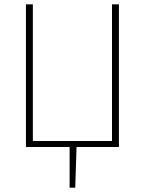

<svg xmlns="http://www.w3.org/2000/svg" viewBox="-20 -680 670 888"><path d="M302 188V0H100V-660H132V-28H498V-660H530V0H334L328 188Z"/></svg>

Font: SourceSans3VF
Style: Regular
Weight: 200
Designer: Paul D. Hunt
Foundry: Adobe
Version: Version 3.052;hotconv 1.1.0;makeotfexe 2.6.0